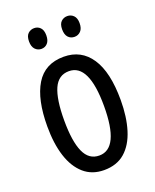

<svg xmlns="http://www.w3.org/2000/svg" viewBox="-137 -798 718 888"><g transform="rotate(-20 222.5 -354.0)"><path d="M403 -269Q403 -186 383.5 -123Q364 -60 324 -25Q284 10 221 10Q162 10 122 -25Q82 -60 62 -122.5Q42 -185 42 -269Q42 -402 86 -474.5Q130 -547 223 -547Q309 -547 356 -476.5Q403 -406 403 -269ZM125 -269Q125 -166 148.5 -113.5Q172 -61 223 -61Q321 -61 321 -269Q321 -476 223 -476Q171 -476 148 -424.5Q125 -373 125 -269ZM97 -668Q97 -694 109.5 -706Q122 -718 140 -718Q158 -718 170 -705.5Q182 -693 182 -668Q182 -642 170 -629Q158 -616 140 -616Q122 -616 109.5 -629Q97 -642 97 -668ZM260 -668Q260 -694 272.5 -706Q285 -718 303 -718Q321 -718 333.5 -705.5Q346 -693 346 -668Q346 -642 333.5 -629Q321 -616 303 -616Q284 -616 272 -629Q260 -642 260 -668Z"/></g></svg>

Font: Noto Sans Tamil ExtraCondensed
Style: Regular
Weight: 400
Width: 2
Designer: Jelle Bosma - Monotype Design Team
Foundry: Monotype Imaging Inc.
Version: Version 2.004; ttfautohint (v1.8.4.7-5d5b)